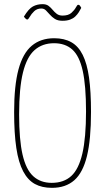

<svg xmlns="http://www.w3.org/2000/svg" viewBox="-20 -894 506 924"><path d="M230 10Q182 10 148 -8.5Q114 -27 91.5 -69.5Q69 -112 58.5 -182Q48 -252 48 -355Q48 -482 69 -560Q90 -638 133 -674Q176 -710 241 -710Q289 -710 323 -691Q357 -672 378 -630Q399 -588 408.5 -520.5Q418 -453 418 -355Q418 -223 398.5 -143Q379 -63 337.5 -26.5Q296 10 230 10ZM229 -14Q287 -14 323 -47Q359 -80 376.5 -155.5Q394 -231 394 -358Q394 -482 378 -553.5Q362 -625 328 -655.5Q294 -686 240 -686Q184 -686 146.5 -653Q109 -620 90.5 -545Q72 -470 72 -343Q72 -222 88.5 -150Q105 -78 140 -46Q175 -14 229 -14ZM281 -794Q258 -794 244 -803Q230 -812 220 -823.5Q210 -835 201 -844Q192 -853 179 -853Q158 -853 144.5 -840Q131 -827 123.5 -813.5Q116 -800 111 -800Q108 -800 104 -803.5Q100 -807 97.5 -810.5Q95 -814 95 -814Q118 -852 138.5 -863Q159 -874 185 -874Q203 -874 214 -865.5Q225 -857 233.5 -846.5Q242 -836 253 -827.5Q264 -819 281 -819Q309 -819 323.5 -832Q338 -845 345 -858Q352 -871 356 -871Q361 -871 364 -867.5Q367 -864 369 -860Q371 -856 371 -856Q366 -846 359 -835Q352 -824 342 -814.5Q332 -805 317 -799.5Q302 -794 281 -794Z"/></svg>

Font: Yanone Kaffeesatz ExtraLight
Style: Regular
Weight: 200
Designer: Yanone (Cyrillic: Daniel Pouzeot, Huerta Tipografica, and Cyreal)
Foundry: Yanone
Version: Version 2.003